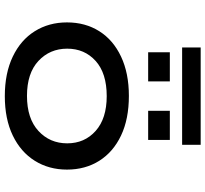

<svg xmlns="http://www.w3.org/2000/svg" viewBox="-48 -796 853 797"><g transform="rotate(90 378.5 -397.5)"><path d="M379 9Q284 9 215 -24Q146 -57 109.5 -115.5Q73 -174 73 -249Q73 -325 109.5 -383Q146 -441 215 -473.5Q284 -506 378 -506Q474 -506 542.5 -473.5Q611 -441 647.5 -383Q684 -325 684 -249Q684 -174 647.5 -115.5Q611 -57 542.5 -24Q474 9 379 9ZM378 -83Q472 -83 523.5 -130.5Q575 -178 575 -250Q575 -322 523.5 -368Q472 -414 379 -414Q284 -414 233 -368Q182 -322 182 -250Q182 -178 233 -130.5Q284 -83 378 -83ZM177 -727V-804H581V-727ZM197 -586V-676H318V-586ZM440 -586V-676H561V-586Z"/></g></svg>

Font: Nunito Sans 7pt Expanded Medium
Style: Regular
Weight: 500
Width: 7
Designer: Vernon Adams
Foundry: Vernon Adams
Version: Version 3.101;gftools[0.9.27]